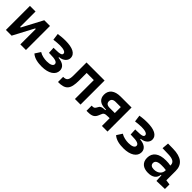

<svg xmlns="http://www.w3.org/2000/svg" viewBox="297 -1720 2922 2922"><g transform="rotate(45 1758.0 -258.5)"><path d="M77.1 0H200.2L376 -332H388.2V0H508.8V-517.6H385.7L210 -185.5H197.8V-517.6H77.1Z M857.4 9.8C1003.4 9.8 1096.7 -51.3 1096.7 -144C1096.7 -212.4 1045.9 -257.8 942.4 -267.6V-279.3C1030.8 -287.6 1076.7 -341.8 1076.7 -394C1076.7 -486.3 982.9 -527.3 835 -527.3C764.6 -527.3 728.5 -521 678.7 -514.6L693.4 -405.8C750.5 -411.6 778.8 -416.5 824.2 -416.5C902.8 -416.5 952.6 -399.4 952.6 -365.7C952.6 -337.4 933.6 -321.3 809.1 -321.3H781.7L787.1 -216.8H807.6C929.7 -216.8 972.7 -197.3 972.7 -158.2C972.7 -122.1 929.2 -101.1 853.5 -101.1C806.2 -101.1 740.7 -111.8 694.3 -142.1L637.2 -53.7C693.4 -2.9 775.9 9.8 857.4 9.8Z M1197.8 0C1359.9 0 1409.2 -56.2 1409.2 -244.6V-406.7H1563V0H1683.6V-517.6H1294.9V-241.2C1294.9 -141.1 1272.5 -110.8 1197.8 -110.8Z M1990.7 -220.7H2010.7V-206.5H2006.8C1955.6 -206.5 1919.4 -197.3 1903.3 -166.5L1888.7 -142.1C1876 -118.2 1861.8 -108.4 1835.4 -108.4H1814.5V2.4H1844.2C1932.6 2.4 1972.2 -21 1998 -88.9L2010.3 -118.7C2022.9 -153.3 2039.6 -166.5 2111.8 -166.5H2143.6V0H2264.2V-517.6H2029.8C1901.4 -517.6 1828.6 -460 1828.6 -359.4C1828.6 -271.5 1887.2 -220.7 1990.7 -220.7ZM2143.6 -277.8H2032.2C1980.5 -277.8 1952.6 -299.8 1952.6 -340.8C1952.6 -383.3 1980.5 -406.7 2032.2 -406.7H2143.6Z M2615.2 9.8C2761.2 9.8 2854.5 -51.3 2854.5 -144C2854.5 -212.4 2803.7 -257.8 2700.2 -267.6V-279.3C2788.6 -287.6 2834.5 -341.8 2834.5 -394C2834.5 -486.3 2740.7 -527.3 2592.8 -527.3C2522.5 -527.3 2486.3 -521 2436.5 -514.6L2451.2 -405.8C2508.3 -411.6 2536.6 -416.5 2582 -416.5C2660.6 -416.5 2710.4 -399.4 2710.4 -365.7C2710.4 -337.4 2691.4 -321.3 2566.9 -321.3H2539.6L2544.9 -216.8H2565.4C2687.5 -216.8 2730.5 -197.3 2730.5 -158.2C2730.5 -122.1 2687 -101.1 2611.3 -101.1C2564 -101.1 2498.5 -111.8 2452.1 -142.1L2395 -53.7C2451.2 -2.9 2533.7 9.8 2615.2 9.8Z M3322.3 4.9 3500 0V-97.7L3421.9 -108.4V-309.6C3421.9 -446.3 3335 -518.6 3154.3 -521L3044.9 -522.5L3035.2 -413.6L3164.1 -410.2C3258.3 -407.7 3306.2 -380.9 3306.2 -320.3V-310.1C3276.4 -316.4 3244.1 -319.3 3203.6 -319.3C3055.7 -319.3 2971.7 -256.8 2971.7 -143.6C2971.7 -45.4 3034.7 9.8 3144 9.8C3236.8 9.8 3295.9 -29.8 3304.2 -109.4H3315.4ZM3306.2 -212.9V-200.2C3306.2 -146.5 3260.7 -90.3 3170.4 -90.3C3119.1 -90.3 3091.3 -111.8 3091.3 -151.4C3091.3 -196.3 3131.3 -219.2 3206.5 -219.2C3240.7 -219.2 3271 -219.2 3306.2 -212.9Z"/></g></svg>

Font: Cascadia Code NF SemiBold
Style: Regular
Weight: 600
Monospace: yes
Designer: Aaron Bell
Foundry: Saja Typeworks
Version: Version 2404.023